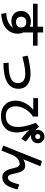

<svg xmlns="http://www.w3.org/2000/svg" viewBox="1522 -2409 956 4040"><g transform="rotate(90 2000.0 -389.0)"><path d="M254 -42Q344 -46 415 -72.5Q486 -99 527.5 -141Q569 -183 569 -233V-256L619 -243Q608 -223 589 -206Q570 -189 544.5 -176.5Q519 -164 488.5 -157Q458 -150 426 -150Q360 -150 312 -175.5Q264 -201 237.5 -247Q211 -293 211 -355Q211 -418 239 -464Q267 -510 317.5 -535.5Q368 -561 436 -561Q492 -561 533 -542Q574 -523 614 -485L543 -465V-818H663V-364L654 -416Q673 -386 680.5 -354.5Q688 -323 688 -284Q688 -183 638 -107Q588 -31 495 12.5Q402 56 272 63ZM446 -248Q472 -248 492.5 -255.5Q513 -263 528 -277Q543 -291 551 -311Q559 -331 559 -355Q559 -406 528.5 -435Q498 -464 446 -464Q395 -464 363.5 -435Q332 -406 332 -355Q332 -307 363 -277.5Q394 -248 446 -248ZM59 -606V-702H941V-606Z M1300 -92Q1451 -92 1545.5 -112.5Q1640 -133 1684 -177Q1728 -221 1728 -290Q1728 -367 1677.5 -405Q1627 -443 1524 -443Q1483 -443 1434 -436.5Q1385 -430 1321.5 -417Q1258 -404 1174 -382L1151 -495Q1278 -525 1371 -539.5Q1464 -554 1531 -554Q1684 -554 1766 -488Q1848 -422 1848 -299Q1848 -143 1711.5 -63Q1575 17 1307 17Z M2424 69Q2323 69 2250 31.5Q2177 -6 2137.5 -75Q2098 -144 2098 -239Q2098 -313 2124 -384Q2150 -455 2199 -518.5Q2248 -582 2317 -633L2338 -611H2045V-712H2432V-605Q2367 -564 2318.5 -505Q2270 -446 2243.5 -378Q2217 -310 2217 -240Q2217 -141 2271.5 -87Q2326 -33 2424 -33Q2532 -33 2592 -98.5Q2652 -164 2652 -285Q2652 -338 2641.5 -399.5Q2631 -461 2611 -528Q2591 -595 2563 -663L2645 -732Q2687 -685 2740 -635.5Q2793 -586 2849.5 -539Q2906 -492 2960 -453L2900 -361Q2870 -383 2836.5 -411Q2803 -439 2765 -474.5Q2727 -510 2680 -556L2690 -577Q2716 -521 2733 -465.5Q2750 -410 2758.5 -359Q2767 -308 2767 -260Q2767 -159 2725.5 -85Q2684 -11 2607.5 29Q2531 69 2424 69ZM2853 -563Q2815 -563 2782.5 -582.5Q2750 -602 2731 -634Q2712 -666 2712 -705Q2712 -744 2731 -776Q2750 -808 2782.5 -827.5Q2815 -847 2853 -847Q2893 -847 2924.5 -827.5Q2956 -808 2975.5 -776.5Q2995 -745 2995 -705Q2995 -666 2976 -634Q2957 -602 2925 -582.5Q2893 -563 2853 -563ZM2854 -652Q2876 -652 2891.5 -667.5Q2907 -683 2907 -705Q2907 -728 2891.5 -743Q2876 -758 2854 -758Q2832 -758 2816 -743Q2800 -728 2800 -705Q2800 -683 2816 -667.5Q2832 -652 2854 -652Z M3148 59 3044 21 3368 -793 3478 -761 3304 -331 3267 -355Q3317 -396 3367.5 -419Q3418 -442 3466 -442Q3503 -442 3530 -426.5Q3557 -411 3576 -381.5Q3595 -352 3608.5 -310Q3622 -268 3633 -214Q3642 -172 3651.5 -141Q3661 -110 3676.5 -93Q3692 -76 3717 -76Q3761 -76 3796 -133.5Q3831 -191 3862 -316L3967 -281Q3941 -170 3906 -99.5Q3871 -29 3823 5.5Q3775 40 3712 40Q3669 40 3638.5 25Q3608 10 3586 -19Q3564 -48 3548.5 -89.5Q3533 -131 3522 -183Q3512 -227 3500.5 -259Q3489 -291 3471.5 -308Q3454 -325 3425 -325Q3406 -325 3381 -317Q3356 -309 3330.5 -290.5Q3305 -272 3281 -240.5Q3257 -209 3238 -162Z"/></g></svg>

Font: M PLUS 1 SemiBold
Style: Regular
Weight: 600
Designer: Coji Morishita
Foundry: UNDERFOREST DESIGN
Version: Version 1.001